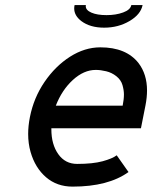

<svg xmlns="http://www.w3.org/2000/svg" viewBox="-20 -712 586 739"><path d="M194.8 -305.2H452.1Q457 -329.6 457 -348.6Q457 -364.7 451.4 -384.5Q445.8 -404.3 428 -418.5Q410.2 -432.6 388.7 -437.7Q367.2 -442.9 348.6 -442.9Q302.7 -442.9 260.5 -404.3Q218.3 -365.7 194.8 -305.2ZM522.5 -218.3H177.7V-214.4Q177.7 -156.2 204.3 -118.7Q231 -81.1 276.9 -81.1Q336.9 -81.1 374.8 -91.3Q412.6 -101.6 429.2 -114.3L474.6 -49.8Q396.5 6.3 259.3 6.3Q199.2 6.3 157.2 -29.8Q115.2 -65.9 97.7 -127Q88.4 -159.7 88.4 -196.3Q88.4 -227.5 95.2 -261.7Q109.9 -335.9 151.4 -396.7Q192.9 -457.5 249.5 -493.7Q306.2 -529.8 366.2 -529.8Q465.8 -529.8 513.2 -469.2Q545.9 -426.3 545.9 -363.8Q545.9 -336.9 540 -306.6ZM380.9 -605.5Q326.7 -605.5 293 -630.9Q265.6 -651.9 265.6 -679.7Q265.6 -686 267.1 -692.4H310.5Q310.1 -689.9 310.1 -688Q310.1 -672.9 332 -663.3Q354 -653.8 390.1 -653.8Q426.3 -653.8 454.1 -664.1Q481.9 -674.3 485.4 -692.4H528.8Q521.5 -656.2 478.3 -630.9Q435.1 -605.5 380.9 -605.5Z"/></svg>

Font: Qaz
Style: Italic
Weight: 400
Italic angle: -11.25°
Designer: GGBotNet
Foundry: f0n7
Version: 0.70